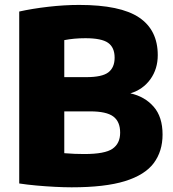

<svg xmlns="http://www.w3.org/2000/svg" viewBox="-20 -770 720 799"><path d="M278 9.5Q247 9.5 208.5 7.5Q170 5.5 131.2 2Q92.5 -1.5 60 -6.5V-722Q113.5 -734 180.8 -741.8Q248 -749.5 309.5 -749.5Q481 -749.5 558.8 -697.2Q636.5 -645 636.5 -540.5Q636.5 -483 605.8 -440.2Q575 -397.5 522.5 -381.5Q582 -368.5 619.2 -326.2Q656.5 -284 656.5 -210Q656.5 -140.5 619.8 -91.2Q583 -42 500 -16.2Q417 9.5 278 9.5ZM335.5 -611Q311.5 -611 289.8 -609Q268 -607 247.5 -603V-449H339.5Q405 -449 431 -469Q457 -489 457 -530Q457 -572.5 429.8 -591.8Q402.5 -611 335.5 -611ZM331 -129Q416.5 -129 448.2 -151Q480 -173 480 -218Q480 -264 451.5 -285.2Q423 -306.5 355.5 -306.5H247.5V-132.5Q271 -130.5 290.8 -129.8Q310.5 -129 331 -129Z"/></svg>

Font: Encode Sans XBd
Style: Regular
Weight: 800
Designer: Multiple Designers
Foundry: Impallari Type
Version: Version 3.002; ttfautohint (v1.8.3) -l 8 -r 50 -G 200 -x 14 